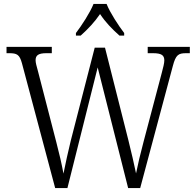

<svg xmlns="http://www.w3.org/2000/svg" viewBox="-20 -951 992 971"><path d="M364 -784V-771H388C427 -806 458 -839 486 -880C513 -839 545 -806 584 -771H608V-784C579 -822 537 -886 519 -931H453C435 -886 393 -822 364 -784ZM91 -631 259 0H321L474 -610L628 0H689L854 -617C869 -674 882 -682 922 -682H940V-714H727V-682H753C798 -682 811 -671 811 -645C811 -632 805 -608 798 -582L706 -234C690 -174 677 -119 668 -74C658 -123 645 -178 629 -243L511 -710H459L338 -240C323 -179 312 -127 301 -73C291 -126 281 -170 265 -231L172 -591C165 -616 160 -634 160 -646C160 -670 172 -682 215 -682H242V-714H13V-682H26C66 -682 79 -675 91 -631Z"/></svg>

Font: Noto Serif Sinhala SemiCondensed Light
Style: Regular
Weight: 300
Width: 4
Designer: Jelle Bosma - Monotype Design Team
Foundry: Monotype Imaging Inc.
Version: Version 2.007